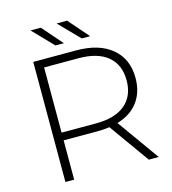

<svg xmlns="http://www.w3.org/2000/svg" viewBox="-125 -978 971 1081"><g transform="rotate(-15 360.0 -437.5)"><path d="M608 0H666L491 -245C543.7 -260.3 584.2 -286.8 612.5 -324.5C640.8 -362.2 655 -408.7 655 -464C655 -538 630 -595.8 580 -637.5C530 -679.2 461 -700 373 -700H122V0H173V-229H373C393.7 -229 416.3 -230.7 441 -234ZM373 -274H173V-654H373C447.7 -654 504.7 -637.5 544 -604.5C583.3 -571.5 603 -524.7 603 -464C603 -403.3 583.3 -356.5 544 -323.5C504.7 -290.5 447.7 -274 373 -274ZM153 -875 267 -757H316L213 -875ZM305 -875 420 -757H469L366 -875Z"/></g></svg>

Font: Montserrat Custom ExtraLight
Style: Regular
Weight: 300
Designer: Julieta Ulanovsky
Foundry: Julieta Ulanovsky
Version: Version 7.200